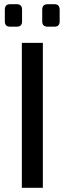

<svg xmlns="http://www.w3.org/2000/svg" viewBox="-20 -894 308 914"><path d="M184 -690V0H84V-690ZM239 -874Q264 -874 264 -848V-792Q264 -767 239 -767H207Q181 -767 181 -792V-848Q181 -874 207 -874ZM60 -874Q85 -874 85 -848V-792Q85 -767 60 -767H28Q3 -767 3 -792V-848Q3 -874 28 -874Z"/></svg>

Font: Exo 2 Medium
Style: Regular
Weight: 500
Designer: Natanael Gama
Foundry: Natanael Gama
Version: Version 2.010